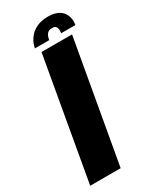

<svg xmlns="http://www.w3.org/2000/svg" viewBox="-211 -766 662 817"><g transform="rotate(-30 119.5 -357.0)"><path d="M-25 0H124.6L230.1 -596.4H80.1ZM178.6 -713.5Q146.1 -713.5 122.1 -702.1Q98.1 -690.7 83.1 -670Q68.1 -649.4 63.4 -623.8H133.7Q135.7 -636.9 140.2 -645.5Q144.7 -654.2 151.7 -658.4Q158.6 -662.6 170 -662.6Q179.8 -662.6 185.3 -658.5Q190.9 -654.5 192.9 -646.1Q194.9 -637.8 192.4 -623.8H262.4Q266.8 -649.4 258.5 -670Q250.3 -690.7 230.2 -702.1Q210.2 -713.5 178.6 -713.5Z"/></g></svg>

Font: Anybody Thin Condensed
Style: Italic
Weight: 100
Width: 3
Italic angle: -10°
Version: Version 1.113;gftools[0.9.25]